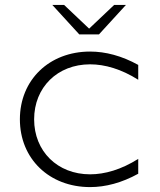

<svg xmlns="http://www.w3.org/2000/svg" viewBox="-20 -756 650 782"><path d="M193 -736 303 -615.8H383L493 -736H445L343 -639.4L241 -736ZM61 -270C61 -109.9 180.1 6 347 6C409.6 6 476.1 -11.4 543 -48.4V-108.9C473.9 -65.2 406.7 -46 347 -46C213.8 -46 119 -140.1 119 -270C119 -399.9 213.8 -494 347 -494C406.7 -494 473.9 -474.8 543 -431.1V-491.6C476.1 -528.6 409.6 -546 347 -546C180.1 -546 61 -430.1 61 -270Z"/></svg>

Font: Resamitz
Style: Regular
Weight: 500
Designer: gluk
Foundry: gluk
Version: Version 0.047